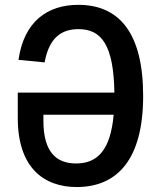

<svg xmlns="http://www.w3.org/2000/svg" viewBox="-20 -762 660 794"><path d="M53.5 -273.5C53.5 -67 163 11.5 297 11.5C465.5 11.5 572 -103.5 572 -365C572 -627 472 -742 304 -742C176 -742 79 -673 56.5 -514.5L164.5 -504C183 -606 234 -641.5 304.5 -641.5C400.5 -641.5 450 -574.5 453 -379H53.5ZM159.5 -262.5V-287.5H450C437 -141 383 -86 294.5 -86C213 -86 159.5 -133 159.5 -262.5Z"/></svg>

Font: Monaspace Neon Medium
Style: Regular
Weight: 500
Designer: Riley Cran & the Lettermatic Team
Foundry: Lettermatic
Version: Version 1.200 (Monaspace Neon)